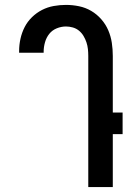

<svg xmlns="http://www.w3.org/2000/svg" viewBox="-20 -763 540 783"><path d="M340 0V-535Q340 -549 338.5 -563Q337 -577 332.5 -590.5Q328 -604 320.5 -616.5Q313 -629 302 -638Q291 -647 277 -651Q263 -655 249 -655Q230 -655 211.5 -647.5Q193 -640 181 -625Q169 -610 163.5 -590.5Q158 -571 158 -552V-548H58V-555Q58 -580 63.5 -605Q69 -630 80.5 -652.5Q92 -675 110.5 -693Q129 -711 151.5 -722.5Q174 -734 199 -738.5Q224 -743 249 -743Q276 -743 302.5 -737.5Q329 -732 352 -718.5Q375 -705 393 -684.5Q411 -664 421.5 -639.5Q432 -615 436 -588.5Q440 -562 440 -535V-304H480V-216H440V0Z"/></svg>

Font: Iosevka Semibold
Style: Regular
Weight: 600
Monospace: yes
Designer: Belleve Invis
Foundry: Belleve Invis
Version: Version 33.2.3; ttfautohint (v1.8.4)